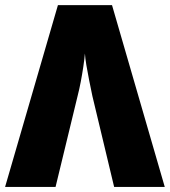

<svg xmlns="http://www.w3.org/2000/svg" viewBox="-20 -734 667 754"><path d="M419.9 -713.9 627 0H428.2L342.8 -356.9Q336.4 -387.2 330.1 -418.9Q323.7 -450.7 319.1 -478.5Q314.5 -506.3 313.5 -523.9Q311.5 -500.5 307.1 -471.2Q302.7 -441.9 297.1 -412.6Q291.5 -383.3 285.2 -358.9L198.2 0H0L207.5 -713.9Z"/></svg>

Font: Open Sans SemiCondensed ExtraBold
Style: Regular
Weight: 800
Width: 4
Designer: Monotype Design Team
Foundry: Monotype Imaging Inc.
Version: Version 3.000